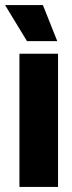

<svg xmlns="http://www.w3.org/2000/svg" viewBox="-26 -741 286 761"><path d="M51 0V-528H204V0ZM81 -578 -6 -721H144L201 -578Z"/></svg>

Font: Bricolage Grotesque 48pt Condensed ExtraBold
Style: Regular
Weight: 800
Width: 3
Designer: Mathieu Triay
Foundry: Atelier Triay
Version: Version 1.001;gftools[0.9.33.dev8+g029e19f]